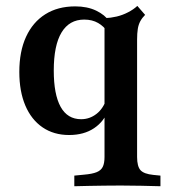

<svg xmlns="http://www.w3.org/2000/svg" viewBox="-20 -450 593 656"><path d="M216.1 11.3Q163.7 11.3 125.4 -14.9Q87.1 -41.1 66.5 -89.5Q46 -137.9 46 -204Q46 -274.2 69 -324.2Q91.9 -374.2 134.7 -401.2Q177.4 -428.2 237.1 -428.2Q278.2 -428.2 308.5 -413.7Q338.7 -399.2 354 -376.6L346 -341.9Q335.5 -359.7 315.3 -371.4Q295.2 -383.1 267.7 -383.1Q216.9 -383.1 190.3 -339.1Q163.7 -295.2 163.7 -208.9Q163.7 -127.4 187.1 -85.1Q210.5 -42.7 257.3 -42.7Q286.3 -42.7 309.7 -60.9Q333.1 -79 344.4 -113.7L350 -75Q336.3 -35.5 301.6 -12.1Q266.9 11.3 216.1 11.3ZM392.7 183.9Q362.9 183.9 336.7 184.3Q310.5 184.7 285.9 185.1Q261.3 185.5 233.9 186.3V150L266.9 146.8Q295.2 144.4 310.1 138.3Q325 132.3 331 120.2Q337.1 108.1 337.1 86.3V-208.1H448.4V86.3Q448.4 118.5 460.1 131.5Q471.8 144.4 504 147.6L528.2 150V186.3Q494.4 185.5 462.9 184.7Q431.5 183.9 392.7 183.9ZM337.1 -208.1V-416.9V-387.9Q358.1 -388.7 378.6 -393.5Q399.2 -398.4 417.7 -408.1Q436.3 -417.7 449.2 -429.8L475.8 -399.2Q465.3 -388.7 459.3 -377.4Q453.2 -366.1 450.8 -351.2Q448.4 -336.3 448.4 -315.3V-208.1Z"/></svg>

Font: Playfair 9pt
Style: Bold
Weight: 700
Designer: Claus Eggers Sørensen
Foundry: Claus Eggers Sørensen
Version: Version 2.203